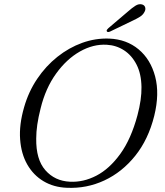

<svg xmlns="http://www.w3.org/2000/svg" viewBox="-20 -900 802 933"><path d="M511 -712.5Q595 -709 653.5 -660.2Q712 -611.5 734 -528Q756 -444.5 729.5 -337Q701 -222.5 637.2 -143Q573.5 -63.5 487.2 -23.2Q401 17 304.5 12.5Q241 10 191.8 -19.2Q142.5 -48.5 112.8 -100.2Q83 -152 77.8 -222.8Q72.5 -293.5 97 -378.5Q118.5 -454 160.5 -516.5Q202.5 -579 258.8 -623.8Q315 -668.5 379.5 -691.8Q444 -715 511 -712.5ZM319.5 -17Q385 -13.5 448.5 -46.5Q512 -79.5 564.5 -152Q617 -224.5 648 -340Q668.5 -417 667.5 -477Q666.5 -541.5 643.5 -586.2Q620.5 -631 582.8 -655.5Q545 -680 499 -682.5Q433.5 -686.5 368.5 -649.8Q303.5 -613 252.5 -542.2Q201.5 -471.5 177.5 -374Q166.5 -331 161.2 -294.5Q156 -258 156 -227Q154.5 -125 200.5 -72.8Q246.5 -20.5 319.5 -17ZM600.5 -843Q622 -862 638.2 -872.2Q654.5 -882.5 670 -878.5Q682.5 -875 685.5 -864Q688.5 -853 682 -842Q675 -828 660.5 -818.8Q646 -809.5 626.5 -800.5L514.5 -746.5Q502.5 -741.5 499 -748Q497 -751.5 499.8 -755.5Q502.5 -759.5 506.5 -763Z"/></svg>

Font: Fraunces 9pt Light
Style: Italic
Weight: 300
Italic angle: -16°
Version: Version 1.000;[0bf87f6ff]